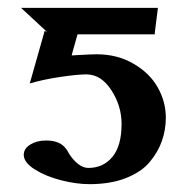

<svg xmlns="http://www.w3.org/2000/svg" viewBox="-20 -453 493 485"><path d="M287.1 -140.1Q287.1 -185.5 261.2 -225.3Q235.4 -265.1 198.2 -265.1Q176.3 -265.1 133.1 -258.8Q89.8 -252.4 55.2 -242.2L92.8 -375L99.1 -372.1Q66.9 -401.4 33.2 -433.1H378.9L371.1 -371.1V-366.2H175.8Q173.8 -357.9 168.7 -340.8Q163.6 -323.7 161.1 -313Q168 -313.5 182.1 -314.2Q196.3 -314.9 206.8 -315.4Q217.3 -315.9 224.1 -315.9Q276.9 -315.9 317.9 -291.7Q358.9 -267.6 378.9 -231.4Q398.9 -195.3 398.9 -155.8Q398.9 -125 388.9 -96.7Q378.9 -68.4 357.7 -43.2Q336.4 -18.1 297.4 -2.9Q258.3 12.2 206.1 12.2Q172.9 12.2 134.5 2.4Q96.2 -7.3 68.1 -24.9Q40 -42.5 40 -62Q40 -77.6 56.6 -87.9Q73.2 -98.1 96.2 -98.1Q131.3 -98.1 146 -78.1Q149.4 -74.7 153.8 -65.9Q163.1 -50.3 176.3 -39.6Q189.5 -28.8 203.1 -28.8Q240.7 -28.8 263.9 -56.6Q287.1 -84.5 287.1 -140.1Z"/></svg>

Font: Common Serif
Style: Bold
Weight: 700
Designer: Philipp H. Poll, Khaled Hosny
Foundry: Stefan Peev, Context Ltd.
Version: Version 1.026